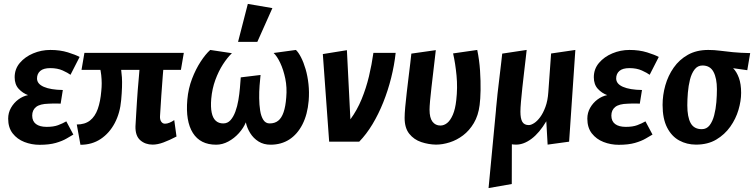

<svg xmlns="http://www.w3.org/2000/svg" viewBox="-20 -718 3822 973"><path d="M180.7 15.8Q140.1 15.8 103.6 1.6Q67.2 -12.6 44.3 -41.9Q21.4 -71.3 21.4 -116.6Q21.4 -146.6 35.8 -171.8Q50.2 -196.9 73 -213.9Q95.9 -230.9 122.2 -236Q95.3 -245.6 74.8 -267.7Q54.3 -289.9 54.3 -326.4Q54.3 -368.5 80.6 -399.3Q106.9 -430.2 148.1 -447.5Q189.4 -464.9 235.1 -464.9Q284.5 -464.9 324.1 -452.6Q363.6 -440.3 383.4 -429.3L337.3 -339Q324.3 -348.7 297.8 -360.8Q271.2 -372.8 234.8 -372.8Q200.4 -372.8 184 -358.5Q167.6 -344.1 167.6 -320.5Q167.6 -292.9 202 -277.9Q236.4 -262.9 298.4 -261.9L287.3 -192.7Q281.8 -193.1 270.4 -193.4Q259.1 -193.6 247.2 -193.3Q235.3 -193.1 226.3 -192.5Q182.3 -191.5 162.8 -175.9Q143.2 -160.3 143.2 -132.3Q143.2 -103.9 162.2 -89.5Q181.2 -75.1 216.4 -75.1Q251.4 -75.1 274 -83.5Q296.6 -91.9 316 -103L351.7 -36.1Q338.7 -28.6 317.4 -16Q296.2 -3.4 263 6.2Q229.8 15.8 180.7 15.8Z M387.7 15.7 369.1 -87.1Q410.3 -87.1 436.1 -107.3Q461.9 -127.6 475.5 -165.9Q489 -204.2 493.3 -256.6Q495.4 -276.1 495.4 -296.1Q495.3 -316.1 493 -337.5Q490.7 -358.8 485.3 -379.8L587 -403.7Q595 -369.7 597.8 -326.1Q600.6 -282.4 594.1 -211.5Q588.6 -145.9 561.6 -94.5Q534.5 -43.2 490.3 -13.7Q446.1 15.7 387.7 15.7ZM753.5 14.9Q716.3 14.9 690.9 -7.3Q665.5 -29.5 666.5 -77.6Q668.8 -116.2 670.5 -146.5Q672.2 -176.7 674 -203.8Q675.7 -230.9 678 -260.9Q680.3 -290.9 683.9 -329.4Q687.4 -367.9 691.4 -420.9L813.7 -438.9Q809.2 -384.4 804.9 -334.4Q800.7 -284.3 797.5 -234Q794.3 -183.8 790.9 -129.2Q789.9 -112 797 -101.6Q804.1 -91.1 816.2 -91.1Q826.8 -91.1 839.1 -96.2Q851.4 -101.2 863 -109.4L874.5 -26.2Q838.5 -7.3 808.5 3.8Q778.5 14.9 753.5 14.9ZM393.1 -363.9 407.8 -450H911.5L896.8 -363.9Z M1075.4 15.3Q995.1 15.3 957.5 -44.1Q919.8 -103.6 929.3 -213.1Q934.3 -269.5 953.2 -318.7Q972 -367.8 997 -405.9Q1021.9 -443.9 1045.4 -464.9L1155.3 -448.4Q1132.5 -426.9 1109.9 -391.9Q1087.4 -356.9 1071.2 -312.7Q1055 -268.5 1050.5 -217.3Q1047 -175.2 1052.8 -147.4Q1058.5 -119.5 1073.4 -106Q1088.3 -92.5 1111.4 -92.5Q1133.3 -92.5 1148.1 -109Q1162.9 -125.5 1172.8 -152.3Q1182.7 -179.2 1188 -210.7Q1193.3 -242.2 1195.9 -272.5Q1198.6 -302.7 1200.1 -325.9L1300.4 -338.1Q1298 -316 1295.5 -284.7Q1293 -253.4 1293.5 -220.1Q1293.9 -186.8 1298.4 -157.7Q1302.9 -128.6 1314.5 -110.5Q1326.1 -92.5 1346.5 -92.5Q1372.7 -92.5 1389.9 -106.3Q1407.1 -120 1417.1 -149.2Q1427.2 -178.4 1430.6 -224.2Q1435.1 -274.3 1425.8 -319.6Q1416.4 -364.9 1400.1 -399.3Q1383.7 -433.8 1366.6 -449.5L1479.6 -464.9Q1492.3 -453.1 1505.4 -427.7Q1518.6 -402.2 1528.7 -367.6Q1538.8 -333 1543.3 -291.9Q1547.8 -250.8 1544.3 -207.7Q1538.3 -137.6 1512.7 -87.6Q1487.1 -37.6 1446.2 -11.1Q1405.2 15.3 1350.9 15.3Q1316.4 15.3 1290.3 -0.9Q1264.2 -17.2 1248 -43.4Q1231.7 -69.7 1225.8 -98Q1214.3 -69.7 1190.8 -43.4Q1167.3 -17.2 1137.1 -0.9Q1107 15.3 1075.4 15.3ZM1186.4 -505.9 1235.9 -698.2 1360.4 -676.9 1284.1 -505.9Z M1648.1 0 1616 -444 1738 -463.7 1755.7 -113.2Q1789.6 -159.6 1812.6 -215.4Q1835.5 -271.2 1849.8 -331.2Q1864.1 -391.3 1872.3 -450H1985.1Q1978.4 -388 1962.3 -323.7Q1946.2 -259.4 1922.3 -199.5Q1898.4 -139.7 1867.6 -88.5Q1836.7 -37.3 1800.4 0Z M2189.6 14.9Q2151.7 14.3 2114.8 2Q2077.8 -10.4 2054.1 -40Q2030.5 -69.5 2030.5 -120.6Q2030.5 -140.9 2033.5 -174.9Q2036.5 -209 2041.3 -249.3Q2046.1 -289.7 2050.8 -329Q2055.6 -368.4 2059.4 -399.8Q2063.1 -431.3 2064.6 -446.3L2188.5 -463.9Q2187 -449.9 2183.4 -419.3Q2179.9 -388.6 2175.4 -351Q2170.8 -313.4 2166.6 -275.6Q2162.3 -237.7 2159.5 -207.4Q2156.8 -177.1 2156.8 -162.3Q2156.8 -120.8 2171.7 -101.3Q2186.6 -81.8 2211.8 -81.8Q2230.1 -81.8 2246.3 -94.8Q2262.5 -107.9 2274.9 -136.5Q2287.3 -165.1 2292.2 -210.6Q2299.5 -273.5 2293.6 -334.9Q2287.8 -396.3 2276.1 -447.3L2398.5 -464.9Q2409.1 -414.2 2412.7 -360.4Q2416.2 -306.6 2415.4 -260.7Q2414.5 -214.7 2410.6 -185.6Q2404 -132.5 2381.2 -94.2Q2358.4 -55.9 2326.7 -32Q2295 -8 2259 3.4Q2223 14.9 2189.6 14.9Z M2455.9 235.1 2501.4 -243.8 2574 -10 2573.5 214.5ZM2755.2 14.9 2748.5 -103.4Q2713.5 -44.5 2673.9 -14.8Q2634.3 14.9 2595.8 14.9Q2545.7 14.9 2518.3 -15Q2491 -44.8 2491 -108.9Q2491 -132.9 2494 -169.1Q2497.1 -205.3 2501.8 -246.7Q2506.6 -288.1 2511.4 -328.2Q2516.1 -368.4 2519.9 -399.8Q2523.7 -431.3 2525.1 -446.3L2649 -465Q2647.5 -451 2644 -420.3Q2640.4 -389.7 2635.9 -351.3Q2631.4 -312.9 2627.1 -274Q2622.8 -235.1 2620.1 -202.6Q2617.3 -170.2 2617.3 -152.2Q2617.3 -117 2627 -100.6Q2636.7 -84.1 2659.8 -84.1Q2671.1 -84.1 2686.7 -94Q2702.3 -103.9 2717.4 -124.3Q2732.5 -144.7 2744.1 -176.2Q2755.8 -207.7 2758.7 -250.8L2772.8 -446.9L2895.7 -464.9L2864.1 0Z M3115.7 15.8Q3075.1 15.8 3038.6 1.6Q3002.2 -12.6 2979.3 -41.9Q2956.4 -71.3 2956.4 -116.6Q2956.4 -146.6 2970.8 -171.8Q2985.2 -196.9 3008 -213.9Q3030.9 -230.9 3057.2 -236Q3030.3 -245.6 3009.8 -267.7Q2989.3 -289.9 2989.3 -326.4Q2989.3 -368.5 3015.6 -399.3Q3041.9 -430.2 3083.1 -447.5Q3124.4 -464.9 3170.1 -464.9Q3219.5 -464.9 3259.1 -452.6Q3298.6 -440.3 3318.4 -429.3L3272.3 -339Q3259.3 -348.7 3232.8 -360.8Q3206.2 -372.8 3169.8 -372.8Q3135.4 -372.8 3119 -358.5Q3102.6 -344.1 3102.6 -320.5Q3102.6 -292.9 3137 -277.9Q3171.4 -262.9 3233.4 -261.9L3222.3 -192.7Q3216.8 -193.1 3205.4 -193.4Q3194.1 -193.6 3182.2 -193.3Q3170.3 -193.1 3161.3 -192.5Q3117.3 -191.5 3097.8 -175.9Q3078.2 -160.3 3078.2 -132.3Q3078.2 -103.9 3097.2 -89.5Q3116.2 -75.1 3151.4 -75.1Q3186.4 -75.1 3209 -83.5Q3231.6 -91.9 3251 -103L3286.7 -36.1Q3273.7 -28.6 3252.4 -16Q3231.2 -3.4 3198 6.2Q3164.8 15.8 3115.7 15.8Z M3507 14.9Q3460.6 14.9 3422.1 -6.1Q3383.6 -27 3360.7 -71.7Q3337.8 -116.4 3337.8 -186.1Q3337.8 -236.3 3351.7 -285.5Q3365.7 -334.7 3394.2 -375.4Q3422.7 -416.1 3466.3 -440.5Q3509.9 -464.9 3569.2 -464.9Q3600 -464.9 3629 -461Q3658.1 -457.2 3694.1 -453.6Q3730.2 -450 3781.7 -448.9L3767 -362.3L3695.2 -372.4Q3713.2 -354.3 3724.5 -323.4Q3735.8 -292.4 3735.8 -247.4Q3735.8 -206.8 3722.4 -161.3Q3709 -115.8 3680.8 -75.9Q3652.6 -36.1 3609.7 -10.6Q3566.9 14.9 3507 14.9ZM3536.3 -63.4Q3560.9 -63.4 3576.1 -83Q3591.2 -102.7 3599.3 -134Q3607.4 -165.3 3610.3 -200.2Q3613.1 -235.1 3613.1 -266Q3613.1 -321.2 3595.9 -353.6Q3578.8 -386.1 3539.9 -386.1Q3515.3 -386.1 3499.9 -365.9Q3484.5 -345.8 3476.6 -314.5Q3468.8 -283.2 3465.9 -248.3Q3463.1 -213.5 3463.1 -184.5Q3463.1 -124.9 3480.1 -94.1Q3497.1 -63.4 3536.3 -63.4Z"/></svg>

Font: Ancizar Sans Thin
Style: Italic
Weight: 100
Italic angle: -4°
Designer: Cesar Puertas, Viviana Monsalve, Julian Moncada, Julian Prieto, Jose Castro, Mariel Hernandez, Felipe Aragon, Sara Alarc
Version: Version 8.100